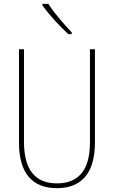

<svg xmlns="http://www.w3.org/2000/svg" viewBox="-20 -971 594 1001"><path d="M232 -951H201V-944C235 -894 293 -833 336 -793H354V-802C313 -846 265 -899 232 -951ZM475 -228V-714H449V-228C449 -72 379 -15 277 -15C169 -15 105 -79 105 -232V-714H79V-228C79 -66 150 10 277 10C390 10 475 -52 475 -228Z"/></svg>

Font: Noto Sans Khmer UI Condensed Thin
Style: Regular
Weight: 100
Width: 3
Designer: Danh Hong and the Monotype Design Team
Foundry: Monotype Imaging Inc.
Version: Version 2.002